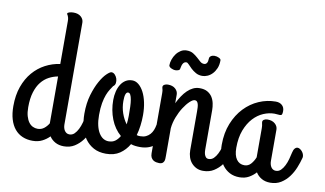

<svg xmlns="http://www.w3.org/2000/svg" viewBox="-72 -817 1687 997"><g transform="rotate(10 772.0 -318.5)"><path d="M147 27.8Q117.7 27.8 93.8 17.6Q69.8 7.3 53 -12.9Q36.1 -33.2 27.1 -63.2Q18.1 -93.3 18.1 -132.8Q18.1 -190.4 34.2 -235.6Q50.3 -280.8 78.1 -313.2Q106 -345.7 142.6 -365Q179.2 -384.3 220.2 -390.1V-616.2Q220.2 -627 218.5 -633.3Q216.8 -639.6 215.1 -643.3Q213.4 -647 211.7 -649.2Q210 -651.4 210 -653.8Q210 -656.7 212.9 -658.7Q215.8 -660.6 220.7 -662.1Q225.6 -663.6 231.2 -664.3Q236.8 -665 242.2 -665Q267.1 -665 281.5 -652.1Q295.9 -639.2 295.9 -621.1V-84Q295.9 -75.7 297.9 -67.6Q299.8 -59.6 304 -53Q308.1 -46.4 314.7 -42.2Q321.3 -38.1 330.1 -38.1Q345.2 -38.1 356.2 -48.8Q367.2 -59.6 375.2 -75.7Q383.3 -91.8 388.4 -110.6Q393.6 -129.4 397 -146Q399.9 -161.6 406.7 -168.7Q413.6 -175.8 420.9 -175.8Q426.8 -175.8 433.1 -172.1Q439.5 -168.5 444.6 -162.6Q449.7 -156.7 452.9 -149.4Q456.1 -142.1 456.1 -134.8Q456.1 -133.8 456.1 -132.3Q456.1 -130.9 455.1 -127.9Q448.7 -103 437.7 -75.7Q426.8 -48.3 409.4 -25.4Q392.1 -2.4 368.2 12.7Q344.2 27.8 312 27.8Q286.1 27.8 266.6 17.1Q247.1 6.3 235.8 -11.2Q219.2 5.9 197.5 16.8Q175.8 27.8 147 27.8ZM162.1 -38.1Q181.6 -38.1 196 -49.3Q210.4 -60.5 220.2 -77.1V-324.2Q195.8 -319.8 173.1 -307.9Q150.4 -295.9 133.1 -274.4Q115.7 -252.9 105.5 -220Q95.2 -187 95.2 -140.1Q95.2 -112.8 100.8 -93.5Q106.4 -74.2 115.5 -62Q124.5 -49.8 136.7 -43.9Q148.9 -38.1 162.1 -38.1Z M767.1 -165Q768.1 -170.9 773.7 -174.8Q779.3 -178.7 786.6 -180.2Q793.9 -181.6 802 -180.2Q810.1 -178.7 816.2 -173.6Q822.3 -168.5 825 -159.4Q827.6 -150.4 824.2 -136.2Q819.8 -115.7 809.8 -97.9Q799.8 -80.1 784.7 -66.4Q769.5 -52.7 749 -44.9Q728.5 -37.1 703.1 -37.1Q689.5 -37.1 677.5 -38.6Q665.5 -40 654.3 -43.9Q635.7 -11.7 606.4 8.1Q577.1 27.8 534.2 27.8Q496.1 27.8 468.8 12.9Q441.4 -2 423.3 -27.6Q405.3 -53.2 396.7 -86.9Q388.2 -120.6 388.2 -158.2Q388.2 -213.4 401.1 -257.1Q414.1 -300.8 431.2 -331.3Q448.2 -361.8 465.1 -377.9Q481.9 -394 490.2 -394Q500 -394 508.1 -385.5Q516.1 -377 519.8 -365.5Q523.4 -354 521.7 -342.3Q520 -330.6 510.3 -324.2Q504.4 -314.9 496.3 -302.7Q488.3 -290.5 481.2 -272.2Q474.1 -253.9 469.2 -227.5Q464.4 -201.2 464.4 -164.1Q464.4 -132.3 470 -108.9Q475.6 -85.4 485.6 -69.6Q495.6 -53.7 508.5 -45.9Q521.5 -38.1 536.1 -38.1Q557.6 -38.1 571.5 -48.6Q585.4 -59.1 595.2 -76.2Q560.1 -106.4 541.7 -153.1Q523.4 -199.7 523.4 -253.9Q523.4 -277.3 528.6 -298.6Q533.7 -319.8 543.7 -335.9Q553.7 -352.1 568.8 -361.6Q584 -371.1 604 -371.1Q621.6 -371.1 637.2 -358.4Q652.8 -345.7 664.6 -323.2Q676.3 -300.8 682.9 -270Q689.5 -239.3 689.5 -203.1Q689.5 -175.3 686 -147.9Q682.6 -120.6 675.3 -95.2Q680.7 -93.3 685.3 -93Q689.9 -92.8 695.3 -92.8Q711.4 -92.8 723.9 -98.6Q736.3 -104.5 745.1 -114.3Q753.9 -124 759.3 -137.2Q764.6 -150.4 767.1 -165ZM576.2 -257.8Q576.2 -224.1 586.7 -193.8Q597.2 -163.6 614.3 -141.1Q617.2 -165 617.2 -187Q617.2 -212.4 616.5 -234.1Q615.7 -255.9 613 -271.5Q610.4 -287.1 605.7 -296.1Q601.1 -305.2 593.3 -305.2Q576.2 -305.2 576.2 -257.8Z M767.6 -333Q767.6 -347.2 765.4 -353.5Q763.2 -359.9 763.2 -365.2Q763.2 -372.6 771 -377.2Q778.8 -381.8 789.6 -381.8Q814.5 -381.8 828.9 -368.9Q843.3 -356 843.3 -337.9V-293Q853.5 -314 865.5 -332Q877.4 -350.1 891.4 -363.5Q905.3 -377 921.1 -384.5Q937 -392.1 955.6 -392.1Q980.5 -392.1 996.6 -382.8Q1012.7 -373.5 1022 -358.9Q1031.2 -344.2 1034.9 -326.2Q1038.6 -308.1 1038.6 -291V-84Q1038.6 -80.6 1039.1 -73Q1039.6 -65.4 1042 -57.6Q1044.4 -49.8 1049.6 -43.9Q1054.7 -38.1 1064.5 -38.1Q1079.6 -38.1 1090.6 -48.8Q1101.6 -59.6 1109.6 -75.7Q1117.7 -91.8 1122.8 -110.6Q1127.9 -129.4 1131.3 -146Q1134.3 -161.6 1141.1 -168.7Q1147.9 -175.8 1155.3 -175.8Q1161.1 -175.8 1167.5 -172.1Q1173.8 -168.5 1179 -162.6Q1184.1 -156.7 1187.3 -149.4Q1190.4 -142.1 1190.4 -134.8Q1190.4 -133.8 1190.4 -132.3Q1190.4 -130.9 1189.5 -127.9Q1183.1 -103 1172.1 -75.7Q1161.1 -48.3 1143.8 -25.4Q1126.5 -2.4 1102.5 12.7Q1078.6 27.8 1046.4 27.8Q1026.4 27.8 1011 20.3Q995.6 12.7 984.6 0Q973.6 -12.7 968 -29.8Q962.4 -46.9 962.4 -65.9V-269Q962.4 -280.8 961.9 -291Q961.4 -301.3 959.2 -309.1Q957 -316.9 952.9 -321.5Q948.7 -326.2 941.4 -326.2Q930.7 -326.2 915 -311.5Q899.4 -296.9 884.3 -273.4Q869.1 -250 857.7 -220.5Q846.2 -190.9 843.3 -161.1V-15.1Q843.3 -7.8 843 -0.2Q842.8 7.3 840.1 13.4Q837.4 19.5 831.8 23.7Q826.2 27.8 815.4 27.8Q808.1 27.8 799.6 26.1Q791 24.4 783.9 19.8Q776.9 15.1 772.2 6.6Q767.6 -2 767.6 -16.1ZM837.9 -475.1Q837.9 -468.3 830.3 -465.1Q822.8 -461.9 814.9 -461.9Q808.6 -461.9 802.2 -463.6Q795.9 -465.3 790.8 -468Q785.6 -470.7 782.5 -474.4Q779.3 -478 779.3 -481.9Q779.3 -496.6 784.9 -512.7Q790.5 -528.8 800.3 -542.2Q810.1 -555.7 824 -564.5Q837.9 -573.2 855 -573.2Q875.5 -573.2 889.2 -564.9Q902.8 -556.6 913.8 -546.6Q924.8 -536.6 934.1 -528.3Q943.4 -520 955.1 -520Q964.8 -520 970 -528.3Q975.1 -536.6 975.1 -550.8Q975.1 -556.6 977.8 -560.3Q980.5 -564 984.4 -566.4Q988.3 -568.8 993.2 -569.8Q998 -570.8 1002 -570.8Q1014.2 -570.8 1025.1 -565.4Q1036.1 -560.1 1036.1 -553.2Q1036.1 -528.8 1028.6 -511Q1021 -493.2 1009.3 -481Q997.6 -468.8 983.6 -462.9Q969.7 -457 957 -457Q937 -457 922.1 -465.6Q907.2 -474.1 896.2 -484.6Q885.3 -495.1 877.4 -503.7Q869.6 -512.2 864.3 -512.2Q856.9 -512.2 852.5 -508.8Q848.1 -505.4 845.2 -500Q842.3 -494.6 840.8 -488Q839.4 -481.4 837.9 -475.1Z M1418.5 -38.1Q1433.6 -38.1 1444.6 -48.8Q1455.6 -59.6 1463.6 -75.7Q1471.7 -91.8 1476.8 -110.6Q1481.9 -129.4 1485.4 -146Q1488.8 -161.6 1495.4 -168.7Q1502 -175.8 1509.8 -175.8Q1515.6 -175.8 1521.7 -172.1Q1527.8 -168.5 1533 -162.6Q1538.1 -156.7 1541.3 -149.4Q1544.4 -142.1 1544.4 -134.8Q1544.4 -133.8 1544.4 -132.3Q1544.4 -130.9 1543.5 -127.9Q1537.1 -103 1526.1 -75.7Q1515.1 -48.3 1498 -25.4Q1481 -2.4 1456.8 12.7Q1432.6 27.8 1400.4 27.8Q1374 27.8 1354.5 16.6Q1335 5.4 1323.7 -13.2Q1308.6 3.9 1287.4 15.9Q1266.1 27.8 1237.8 27.8Q1208.5 27.8 1186.3 16.1Q1164.1 4.4 1148.9 -15.9Q1133.8 -36.1 1126.2 -63.7Q1118.7 -91.3 1118.7 -123Q1118.7 -185.5 1138.7 -235.4Q1158.7 -285.2 1191.9 -320.1Q1225.1 -355 1267.8 -373.5Q1310.5 -392.1 1356.4 -392.1Q1377 -392.1 1389.6 -380.9Q1402.3 -369.6 1402.3 -350.1Q1402.3 -337.4 1399.7 -332.3Q1397 -327.1 1389.6 -327.1Q1382.8 -327.1 1375.5 -328.1Q1368.2 -329.1 1360.4 -329.1Q1332 -329.1 1302.7 -316.7Q1273.4 -304.2 1249.8 -278.6Q1226.1 -252.9 1210.9 -213.6Q1195.8 -174.3 1195.8 -120.1Q1195.8 -80.6 1210.9 -59.3Q1226.1 -38.1 1252.4 -38.1Q1272.9 -38.1 1286.6 -53.5Q1300.3 -68.8 1308.6 -89.8V-244.1Q1308.6 -251.5 1307.9 -256.3Q1307.1 -261.2 1306.4 -264.6Q1305.7 -268.1 1305.2 -270.8Q1304.7 -273.4 1304.7 -275.9Q1304.7 -283.7 1312.3 -288.3Q1319.8 -293 1330.6 -293Q1355.5 -293 1370.1 -280Q1384.8 -267.1 1384.8 -249V-84Q1384.8 -75.7 1386.7 -67.6Q1388.7 -59.6 1392.6 -53Q1396.5 -46.4 1403.1 -42.2Q1409.7 -38.1 1418.5 -38.1Z"/></g></svg>

Font: Grand Hotel
Style: Regular
Weight: 400
Designer: Brian J. Bonislawsky & Jim Lyles for Astigmatic (AOETI)
Foundry: Astigmatic (AOETI)
Version: Version 001.000